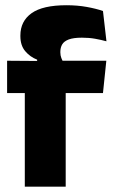

<svg xmlns="http://www.w3.org/2000/svg" viewBox="-20 -696 424 716"><path d="M228 -676.5Q268.5 -676.5 303.2 -670.2Q338 -664 364 -655L377 -542Q357 -547.5 334.5 -551.5Q312 -555.5 285.5 -555.5Q254 -555.5 236.2 -548.8Q218.5 -542 211.8 -530.2Q205 -518.5 205 -502V-501Q205 -489 208.8 -479.5Q212.5 -470 217.5 -461.5L118.5 -458V-473.5Q92.5 -483.5 74.2 -505Q56 -526.5 56 -561V-563.5Q56 -617 97.8 -646.8Q139.5 -676.5 228 -676.5ZM72.5 0V-426.5H225V0ZM6.5 -349V-469.5L138.5 -468.5L196.5 -469.5H376.5L364 -349Z"/></svg>

Font: Anek Telugu
Style: Bold
Weight: 700
Designer: Omkar Bhoir (Telugu), Yesha Goshar (Latin)
Foundry: Ek Type
Version: Version 1.003